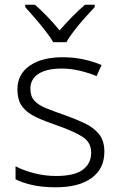

<svg xmlns="http://www.w3.org/2000/svg" viewBox="-20 -785 509 815"><path d="M423 -141Q423 -69 369 -29.5Q315 10 217 10Q161 10 118 0.5Q75 -9 46 -24V-79Q81 -61 126 -49.5Q171 -38 218 -38Q296 -38 331.5 -64.5Q367 -91 367 -137Q367 -181 330 -204.5Q293 -228 221 -253Q171 -270 133.5 -287.5Q96 -305 75 -332Q54 -359 54 -406Q54 -470 106 -506Q158 -542 245 -542Q293 -542 334.5 -533Q376 -524 411 -509L390 -462Q359 -475 320 -484.5Q281 -494 242 -494Q179 -494 144 -472Q109 -450 109 -408Q109 -376 126 -357.5Q143 -339 175 -326Q207 -313 253 -297Q301 -280 339 -262Q377 -244 400 -216Q423 -188 423 -141ZM206 -606Q193 -628 172 -655Q151 -682 128 -708.5Q105 -735 87 -755V-765H128Q155 -742 182.5 -713Q210 -684 233 -656Q257 -684 285.5 -713Q314 -742 341 -765H382V-755Q363 -735 339.5 -708.5Q316 -682 295 -655Q274 -628 262 -606Z"/></svg>

Font: Noto Sans Gurmukhi UI Light
Style: Regular
Weight: 300
Designer: Jelle Bosma - Monotype Design Team
Foundry: Monotype Imaging Inc.
Version: Version 2.004; ttfautohint (v1.8.4.7-5d5b)